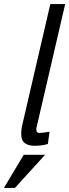

<svg xmlns="http://www.w3.org/2000/svg" viewBox="-63 -710 342 948"><path d="M118.2 -84Q114.3 -71.8 118.2 -61.5Q121.1 -53.7 130.4 -53.7Q147.9 -53.7 181.6 -59.6L173.3 1Q143.6 9.8 108.9 9.8Q86.4 9.8 71.8 3.4Q57.1 -2.9 50.5 -12.7Q43.9 -22.5 42.5 -38.1Q41 -53.7 42.7 -68.4Q44.4 -83 49.3 -103L185.5 -689.9H258.8ZM118.2 -84V-83.5ZM-43.5 217.8 54.2 54.2H159.7L10.7 217.8Z"/></svg>

Font: HK Grotesk Italic
Style: Regular
Weight: 400
Italic angle: -13°
Designer: Alfredo Marco Pradil and Stefan Peev
Foundry: Hanken Design Co.
Version: Version 1.000;PS 001.000;hotconv 1.0.88;makeotf.lib2.5.64775